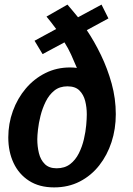

<svg xmlns="http://www.w3.org/2000/svg" viewBox="-20 -803 576 834"><path d="M284 -510Q292 -510 299.5 -509.5Q307 -509 314 -508Q302 -537 289 -565.5Q276 -594 260 -619L165 -568L130 -626L224 -677Q213 -692 202.5 -705.5Q192 -719 182 -731L273 -783Q284 -771 295 -757Q306 -743 319 -728L421 -783L451 -723L357 -672Q390 -623 418.5 -564Q447 -505 465 -440Q483 -375 483 -307Q483 -243 464.5 -186Q446 -129 411 -84.5Q376 -40 326.5 -14.5Q277 11 215 11Q151 11 106.5 -17.5Q62 -46 39 -95Q16 -144 16 -206Q16 -266 36 -321Q56 -376 92 -418.5Q128 -461 177 -485.5Q226 -510 284 -510ZM273 -428Q239 -428 216 -409.5Q193 -391 178.5 -361.5Q164 -332 156 -300Q148 -268 145 -240.5Q142 -213 142 -198Q142 -167 149 -138Q156 -109 174.5 -90.5Q193 -72 226 -72Q261 -72 284.5 -90Q308 -108 322.5 -137Q337 -166 344.5 -198.5Q352 -231 354.5 -259.5Q357 -288 357 -306Q357 -337 350 -364.5Q343 -392 325 -410Q307 -428 273 -428Z"/></svg>

Font: Rosario
Style: Italic
Weight: 400
Italic angle: -8.05°
Designer: Hector Gatti
Foundry: Omnibus Type
Version: Version 1.201